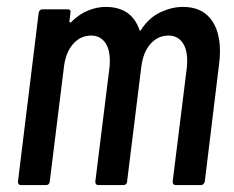

<svg xmlns="http://www.w3.org/2000/svg" viewBox="-20 -536 678 556"><path d="M617 -387Q617 -368 614 -347L573 -10Q572 -6 569 -3Q566 0 562 0H489Q480 0 480 -10L521 -340Q522 -347 522 -361Q522 -395 507.5 -414Q493 -433 468 -433Q437 -433 415.5 -408.5Q394 -384 389 -341L348 -10Q348 -6 345 -3Q342 0 338 0H265Q256 0 256 -10L297 -340Q298 -347 298 -361Q298 -395 283.5 -414Q269 -433 244 -433Q213 -433 191.5 -408.5Q170 -384 165 -341L124 -10Q124 -6 121 -3Q118 0 113 0H41Q32 0 32 -10L92 -499Q94 -509 103 -509H176Q186 -509 184 -499L181 -474Q181 -472 182.5 -471Q184 -470 186 -472Q209 -495 235 -505.5Q261 -516 286 -516Q361 -516 384 -449Q385 -447 387 -447.5Q389 -448 390 -452Q413 -486 445.5 -501Q478 -516 510 -516Q562 -516 589.5 -482Q617 -448 617 -387Z"/></svg>

Font: Barlow Condensed Medium
Style: Italic
Weight: 500
Width: 3
Italic angle: -7°
Designer: Jeremy Tribby
Foundry: Tribby Type
Version: Version 1.408